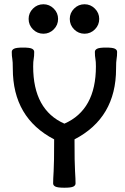

<svg xmlns="http://www.w3.org/2000/svg" viewBox="-20 -879 589 907"><path d="M284.2 7.8Q252.4 7.8 241.7 2.4Q231 -2.9 231 -12.7Q231 -33.2 233.4 -70.3Q235.8 -107.4 235.8 -220.7Q40.5 -322.3 40.5 -554.2Q40.5 -588.9 38.1 -601.1Q35.6 -613.3 35.6 -633.8Q35.6 -643.6 46.4 -648.9Q57.1 -654.3 88.9 -654.3Q120.6 -654.3 131.1 -648.9Q141.6 -643.6 141.6 -633.8Q141.6 -613.3 139.2 -601.1Q136.7 -588.9 136.7 -564.9Q136.7 -359.9 284.2 -294.9Q433.1 -359.9 433.1 -564.9Q433.1 -588.9 430.7 -601.1Q428.2 -613.3 428.2 -633.8Q428.2 -643.6 439 -648.9Q449.7 -654.3 481 -654.3Q512.2 -654.3 522.7 -648.9Q533.2 -643.6 533.2 -633.8Q533.2 -613.3 530.8 -601.1Q528.3 -588.9 528.3 -554.2Q528.3 -322.3 332 -220.7Q332 -107.4 334.5 -70.3Q336.9 -33.2 336.9 -12.7Q336.9 -2.9 326.4 2.4Q315.9 7.8 284.2 7.8ZM379.4 -719.7Q350.6 -719.7 330.1 -740.2Q309.6 -760.7 309.6 -789.6Q309.6 -817.9 330.1 -838.4Q350.6 -858.9 379.4 -858.9Q407.7 -858.9 428.2 -838.4Q448.7 -817.9 448.7 -789.6Q448.7 -760.7 428.2 -740.2Q407.7 -719.7 379.4 -719.7ZM185.1 -719.7Q156.2 -719.7 135.7 -740.2Q115.2 -760.7 115.2 -789.6Q115.2 -817.9 135.7 -838.4Q156.2 -858.9 185.1 -858.9Q213.4 -858.9 233.9 -838.4Q254.4 -817.9 254.4 -789.6Q254.4 -760.7 233.9 -740.2Q213.4 -719.7 185.1 -719.7Z"/></svg>

Font: Bainsley
Style: Regular
Weight: 400
Designer: Paul James MIller
Foundry: High-Logic / Made with FontCreator
Version: Version 1.411;March 28, 2021;FontCreator 13.0.0.2683 64-bit